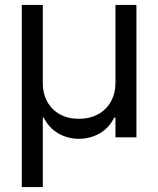

<svg xmlns="http://www.w3.org/2000/svg" viewBox="-20 -550 633 769"><path d="M67.4 -530.3H151.4V-217.8Q151.4 -175.3 169.4 -142.6Q187.5 -109.9 220.2 -92Q252.9 -74.2 295.9 -74.2Q339.4 -74.2 372.6 -92.3Q405.8 -110.4 424.1 -143.1Q442.4 -175.8 442.4 -217.8V-530.3H526.4V0H442.4V-79.1H437.5Q417 -37.6 379.4 -15.9Q341.8 5.9 295.9 5.9Q250.5 5.9 213.1 -15.9Q175.8 -37.6 155.3 -79.1H151.4V199.2H67.4Z"/></svg>

Font: Pretendard GOV
Style: Regular
Weight: 400
Designer: Base glyphs from Inter by Rasmus Andersson; Hangeul glyphs from Noto Sans CJK(Source Han Sans) by Jang Soo-young and Kan
Foundry: Kil Hyung-jin
Version: Version 1.309